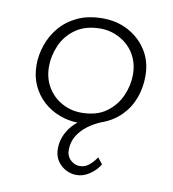

<svg xmlns="http://www.w3.org/2000/svg" viewBox="-72 -466 663 735"><g transform="rotate(10 259.5 -98.0)"><path d="M326 -11Q309 -3 291.5 2.5Q274 8 248 8Q209 8 173 -5.5Q137 -19 109.5 -44Q82 -69 66 -104Q50 -139 50 -183Q50 -221 63 -259.5Q76 -298 102.5 -330Q129 -362 170.5 -382Q212 -402 270 -402Q325 -402 369.5 -378Q414 -354 441 -311.5Q468 -269 468 -212Q468 -167 453 -126.5Q438 -86 407.5 -55.5Q377 -25 332 -9Q307 1 283 18.5Q259 36 244 59.5Q229 83 228 113Q227 139 243 154.5Q259 170 278 170Q298 171 314.5 158Q331 145 344 125L363 149Q349 173 323.5 190Q298 207 271 206Q237 205 211.5 181Q186 157 186 119Q186 90 198 64Q210 38 231 18Q252 -2 279 -13ZM250 -32Q309 -32 346.5 -59Q384 -86 402 -127Q420 -168 420 -209Q420 -244 408 -272Q396 -300 374.5 -320Q353 -340 325.5 -351Q298 -362 268 -362Q210 -362 172 -335.5Q134 -309 116 -268Q98 -227 98 -185Q98 -140 118.5 -105.5Q139 -71 174 -51.5Q209 -32 250 -32Z"/></g></svg>

Font: Josefin Sans Thin Light
Style: Italic
Weight: 300
Italic angle: -7°
Version: Version 2.000